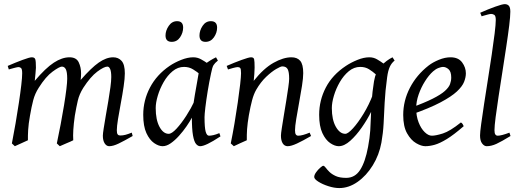

<svg xmlns="http://www.w3.org/2000/svg" viewBox="-20 -703 2558 947"><path d="M634.3 -32.2Q592.8 -8.3 565.4 4.9Q538.1 18.1 518.6 18.1Q505.4 18.1 496.3 4.2Q487.3 -9.8 487.3 -33.7Q487.3 -43.5 491.5 -70.1Q495.6 -96.7 501.7 -132.1Q507.8 -167.5 514.2 -204.6Q520.5 -241.7 524.7 -273.2Q528.8 -304.7 528.8 -322.8Q528.8 -350.1 523.4 -362.3Q518.1 -374.5 509.8 -374.5Q493.2 -374.5 459.7 -349.6Q426.3 -324.7 390.6 -269.5Q371.1 -238.3 363.8 -206.8Q356.4 -175.3 349.1 -132.3Q343.3 -91.8 341.6 -62.3Q339.8 -32.7 341.3 -11.2Q329.1 -4.9 307.9 3.7Q286.6 12.2 274.9 18.1L260.3 4.4Q270 -41.5 279.3 -90.3Q288.6 -139.2 295.9 -184.1Q303.2 -229 307.4 -263.4Q311.5 -297.9 311.5 -314.5Q311.5 -348.1 304.7 -361.3Q297.9 -374.5 285.2 -374.5Q273.4 -374.5 239.5 -349.9Q205.6 -325.2 170.9 -270Q152.3 -241.2 143.8 -208.5Q135.3 -175.8 127.9 -132.3Q120.6 -91.8 118.9 -62Q117.2 -32.2 117.7 -11.2Q105.5 -4.9 85 3.7Q64.5 12.2 53.2 18.1L38.6 4.4Q47.9 -43 56.9 -95.2Q65.9 -147.5 73.2 -196.5Q80.6 -245.6 85 -283.7Q89.4 -321.8 89.4 -341.3Q89.4 -361.8 84.2 -366.9Q79.1 -372.1 71.8 -372.1Q66.4 -372.1 54.7 -369.1Q43 -366.2 33.2 -363.3Q23.4 -360.4 23.4 -360.4L18.1 -377.9Q56.2 -394.5 91.1 -407.5Q126 -420.4 136.7 -420.4Q150.9 -420.4 154.1 -410.4Q157.2 -400.4 157.2 -368.7Q157.2 -359.4 155 -340.1Q152.8 -320.8 151.4 -304.2Q205.1 -367.7 245.6 -394Q286.1 -420.4 322.8 -420.4Q356.4 -420.4 368.2 -395.8Q379.9 -371.1 379.9 -341.3Q379.9 -333 379.4 -325.7Q378.9 -318.4 377.9 -308.6Q430.2 -368.7 467.3 -394.5Q504.4 -420.4 538.1 -420.4Q564 -420.4 579.8 -402.6Q595.7 -384.8 595.7 -341.3Q595.7 -315.9 589.8 -276.4Q584 -236.8 575.9 -194.1Q567.9 -151.4 562 -115.2Q556.2 -79.1 556.2 -60.5Q556.2 -45.4 560.5 -40Q564.9 -34.7 572.8 -34.7Q585.9 -34.7 598.9 -38.1Q611.8 -41.5 629.9 -48.8Z M1067.4 -30.3Q1028.8 -4.9 1004.6 6.6Q980.5 18.1 967.3 18.1Q956.5 18.1 947 7.1Q937.5 -3.9 931.9 -34.9Q926.3 -65.9 926.3 -126Q926.3 -139.2 930.7 -169.4Q935.1 -199.7 941.2 -235.6Q947.3 -271.5 952.9 -302Q958.5 -332.5 960.4 -345.7Q964.8 -366.2 990.2 -386Q1015.6 -405.8 1045.4 -420.4L1054.7 -404.3Q1039.6 -392.1 1033.2 -381.8Q1026.9 -371.6 1021 -341.3Q1011.7 -298.3 1004.4 -253.4Q997.1 -208.5 992.9 -173.3Q988.8 -138.2 988.8 -125Q988.8 -73.7 994.4 -53.7Q1000 -33.7 1010.7 -33.7Q1019.5 -33.7 1032 -36.4Q1044.4 -39.1 1062 -46.4ZM1027.3 -379.9Q1014.6 -371.1 1009.3 -357.9Q1003.9 -344.7 1000.2 -334.2Q996.6 -323.7 988.8 -323.7Q981 -323.7 966.6 -336.2Q952.1 -348.6 932.4 -360.8Q912.6 -373 887.7 -373Q856.9 -373 831.3 -351.8Q805.7 -330.6 787.1 -298.1Q768.6 -265.6 758.3 -231.2Q748 -196.8 748 -169.9Q748 -112.3 766.6 -77.6Q785.2 -43 812 -43Q827.1 -43 850.8 -68.6Q874.5 -94.2 898.7 -131.8Q922.9 -169.4 939.5 -205.1L927.7 -125Q917 -104.5 900.1 -80.1Q883.3 -55.7 863 -33.2Q842.8 -10.7 822 3.7Q801.3 18.1 782.2 18.1Q762.7 18.1 740.2 2.7Q717.8 -12.7 702.1 -46.6Q686.5 -80.6 686.5 -136.7Q686.5 -208 719.7 -271.2Q752.9 -334.5 816.4 -377.9Q840.8 -394.5 873.3 -407.5Q905.8 -420.4 933.1 -420.4Q953.6 -420.4 970.9 -410.9Q988.3 -401.4 1002.4 -391.4Q1016.6 -381.3 1027.3 -379.9ZM1050.8 -566.9Q1050.8 -541.5 1035.2 -519Q1019.5 -496.6 993.7 -496.6Q963.9 -496.6 963.9 -527.8Q963.9 -552.2 979.2 -575.4Q994.6 -598.6 1020 -598.6Q1050.8 -598.6 1050.8 -566.9ZM883.3 -566.9Q883.3 -541.5 868.2 -519Q853 -496.6 827.1 -496.6Q796.4 -496.6 796.4 -527.8Q796.4 -552.2 812.3 -575.4Q828.1 -598.6 853.5 -598.6Q883.3 -598.6 883.3 -566.9Z M1514.2 -32.2Q1473.1 -8.3 1444.6 4.9Q1416 18.1 1398.9 18.1Q1383.3 18.1 1374.5 4.2Q1365.7 -9.8 1365.7 -33.7Q1365.7 -43.5 1369.9 -70.8Q1374 -98.1 1380.1 -134.5Q1386.2 -170.9 1392.1 -207.5Q1397.9 -244.1 1402.1 -273.2Q1406.2 -302.2 1406.2 -314.5Q1406.2 -348.1 1398.9 -361.8Q1391.6 -375.5 1372.1 -375.5Q1364.3 -375.5 1342 -362.5Q1319.8 -349.6 1293 -324.2Q1266.1 -298.8 1243.7 -260.3Q1231.4 -238.8 1223.4 -208.5Q1215.3 -178.2 1207.5 -134.8Q1200.7 -94.7 1198.7 -66.2Q1196.8 -37.6 1197.3 -11.2Q1185.5 -6.3 1165 3.2Q1144.5 12.7 1133.3 18.1L1118.2 4.4Q1127.4 -40.5 1136.5 -93.8Q1145.5 -147 1152.8 -197.8Q1160.2 -248.5 1164.6 -287.4Q1168.9 -326.2 1168.9 -342.3Q1168.9 -362.8 1164.8 -367.4Q1160.6 -372.1 1152.3 -372.1Q1146 -372.1 1129.6 -367.7Q1113.3 -363.3 1104.5 -360.4L1098.1 -377.9Q1136.2 -394.5 1171.9 -407.5Q1207.5 -420.4 1218.3 -420.4Q1231 -420.4 1233.4 -410.9Q1235.8 -401.4 1235.8 -369.6Q1235.8 -360.4 1234.4 -337.9Q1232.9 -315.4 1231.4 -304.2Q1280.3 -365.7 1328.9 -393.1Q1377.4 -420.4 1417.5 -420.4Q1445.8 -420.4 1460.7 -403.1Q1475.6 -385.7 1475.6 -342.3Q1475.6 -318.8 1469.5 -279.5Q1463.4 -240.2 1455.3 -196.8Q1447.3 -153.3 1441.2 -116.2Q1435.1 -79.1 1435.1 -60.5Q1435.1 -45.4 1439.2 -39.6Q1443.4 -33.7 1451.2 -33.7Q1470.7 -33.7 1507.3 -48.8Z M1896 -377.9Q1883.3 -369.1 1876.7 -356.9Q1870.1 -344.7 1865.7 -335.2Q1861.3 -325.7 1853.5 -325.7Q1845.2 -325.7 1832 -337.6Q1818.8 -349.6 1800.3 -361.3Q1781.7 -373 1756.8 -373Q1726.1 -373 1700.4 -351.8Q1674.8 -330.6 1656 -298.1Q1637.2 -265.6 1627 -231.2Q1616.7 -196.8 1616.7 -169.9Q1616.7 -112.3 1636.5 -77.6Q1656.2 -43 1683.1 -43Q1696.3 -43 1721.2 -70.3Q1746.1 -97.7 1773.2 -142.1Q1800.3 -186.5 1819.3 -236.8L1810.5 -151.4Q1792 -113.8 1764.6 -74.5Q1737.3 -35.2 1707.5 -8.5Q1677.7 18.1 1650.9 18.1Q1631.3 18.1 1608.6 2.7Q1585.9 -12.7 1570.1 -46.6Q1554.2 -80.6 1554.2 -136.7Q1554.2 -208 1586.9 -271Q1619.6 -334 1686 -377.9Q1710.9 -394.5 1742.7 -407.5Q1774.4 -420.4 1801.8 -420.4Q1822.3 -420.4 1839.6 -410.4Q1856.9 -400.4 1871.1 -389.9Q1885.3 -379.4 1896 -377.9ZM1926.3 -404.3Q1911.1 -392.1 1902.6 -373.5Q1894 -355 1889.6 -322.8Q1879.9 -252 1877.2 -196.3Q1874.5 -140.6 1872.1 -93.5Q1869.6 -46.4 1861.3 0Q1850.1 61.5 1818.6 112.5Q1787.1 163.6 1743.7 194.1Q1700.2 224.6 1653.3 224.6Q1628.4 224.6 1599.6 215.3Q1570.8 206.1 1550.3 193.1Q1529.8 180.2 1529.8 169.9Q1529.8 159.7 1539.1 146.7Q1548.3 133.8 1559.3 124.3Q1570.3 114.7 1574.2 114.7Q1579.6 114.7 1586.2 123.8Q1592.8 132.8 1604.5 144.5Q1616.2 156.2 1636 165.3Q1655.8 174.3 1687.5 174.3Q1731 174.3 1756.3 135Q1781.7 95.7 1795.4 21.5Q1803.7 -22.9 1806.2 -59.6Q1808.6 -96.2 1809.6 -131.8Q1810.5 -167.5 1813.5 -208.3Q1816.4 -249 1824.7 -301.8Q1832.5 -349.6 1859.4 -377.7Q1886.2 -405.8 1916 -420.4Z M2277.8 -341.3Q2277.8 -321.8 2269 -299.3Q2260.3 -276.9 2233.4 -251.7Q2206.5 -226.6 2152.6 -198Q2098.6 -169.4 2008.3 -137.7L2004.9 -170.9Q2073.7 -195.8 2114.3 -216.3Q2154.8 -236.8 2174.3 -254.4Q2193.8 -272 2199.7 -288.1Q2205.6 -304.2 2205.6 -320.8Q2205.6 -349.6 2192.6 -361.3Q2179.7 -373 2164.6 -373Q2157.2 -373 2143.3 -367.9Q2129.4 -362.8 2116.2 -351.1Q2095.2 -332.5 2076.2 -302.2Q2057.1 -272 2044.9 -237.1Q2032.7 -202.1 2032.7 -168.9Q2032.7 -129.9 2044.7 -99.4Q2056.6 -68.8 2074.7 -51.3Q2092.8 -33.7 2109.9 -33.7Q2129.4 -33.7 2164.3 -44.7Q2199.2 -55.7 2253.4 -99.1Q2258.8 -96.2 2262.5 -90.1Q2266.1 -84 2267.1 -80.6Q2218.3 -38.1 2183.8 -17.1Q2149.4 3.9 2124.3 11Q2099.1 18.1 2077.6 18.1Q2058.1 18.1 2032.5 3.2Q2006.8 -11.7 1987.8 -45.4Q1968.8 -79.1 1968.8 -135.7Q1968.8 -206.5 2002 -270.3Q2035.2 -334 2094.2 -379.9Q2115.2 -396 2145 -408.2Q2174.8 -420.4 2202.1 -420.4Q2240.7 -420.4 2259.3 -395.3Q2277.8 -370.1 2277.8 -341.3Z M2498 -32.2Q2453.6 -4.9 2428.5 6.6Q2403.3 18.1 2380.4 18.1Q2368.2 18.1 2357.9 4.6Q2347.7 -8.8 2347.7 -34.7Q2347.7 -49.8 2353.3 -91.3Q2358.9 -132.8 2367.7 -190.2Q2376.5 -247.6 2386.5 -310.8Q2396.5 -374 2405.3 -433.1Q2414.1 -492.2 2419.7 -537.8Q2425.3 -583.5 2425.3 -604.5Q2425.3 -625 2418 -629.6Q2410.6 -634.3 2402.3 -634.3Q2397.5 -634.3 2386 -631.3Q2374.5 -628.4 2365 -625.5Q2355.5 -622.6 2355.5 -622.6L2348.6 -640.1Q2386.7 -657.2 2422.1 -669.9Q2457.5 -682.6 2469.7 -682.6Q2482.4 -682.6 2489.7 -674.6Q2497.1 -666.5 2497.1 -645.5Q2497.1 -622.6 2491.5 -576.4Q2485.8 -530.3 2476.8 -471.2Q2467.8 -412.1 2458 -348.9Q2448.2 -285.6 2439.2 -227.5Q2430.2 -169.4 2424.6 -125.2Q2418.9 -81.1 2418.9 -60.5Q2418.9 -45.4 2423.3 -39.6Q2427.7 -33.7 2434.6 -33.7Q2453.1 -33.7 2492.7 -48.8Z"/></svg>

Font: Dai Banna SIL Light
Style: Italic
Weight: 300
Italic angle: -11°
Designer: Victor Gaultney
Foundry: SIL International
Version: Version 4.000